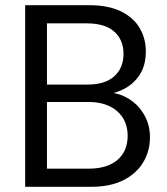

<svg xmlns="http://www.w3.org/2000/svg" viewBox="-20 -720 645 740"><path d="M77 0V-700H323Q397 -700 445.5 -676.5Q494 -653 518 -612.5Q542 -572 542 -522Q542 -468 518.5 -432Q495 -396 457.5 -377Q420 -358 378 -354L392 -364Q437 -363 475 -340Q513 -317 535.5 -278Q558 -239 558 -191Q558 -138 532 -94.5Q506 -51 455.5 -25.5Q405 0 331 0ZM161 -70H322Q393 -70 432.5 -103.5Q472 -137 472 -197Q472 -256 431.5 -291.5Q391 -327 320 -327H161ZM161 -394H317Q385 -394 420.5 -426Q456 -458 456 -513Q456 -566 420.5 -598Q385 -630 314 -630H161Z"/></svg>

Font: DM Sans 10pt
Style: Regular
Weight: 400
Version: Version 4.004;gftools[0.9.30]